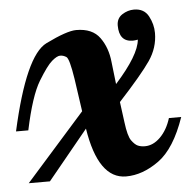

<svg xmlns="http://www.w3.org/2000/svg" viewBox="-45 -602 654 653"><g transform="rotate(-5 282.0 -275.5)"><path d="M376 -507.8Q376 -532.2 395 -544.7Q414.1 -557.1 435.5 -557.1Q470.2 -557.1 485.1 -529.3Q500 -501.5 500 -471.7Q500 -421.4 470.2 -377.9Q440.4 -334.5 360.8 -248L370.1 -178.2Q376 -130.4 387.2 -115Q398.4 -99.6 408.7 -95.2Q418.9 -90.8 432.6 -90.8Q460.9 -90.8 485.4 -115.2Q509.8 -139.6 522 -179.2H564Q527.8 -74.2 472.2 -34.2Q416.5 5.9 359.9 5.9Q265.1 5.9 237.8 -168L100.1 0H27.8L230 -228L213.9 -339.8Q203.1 -409.7 192.9 -416.3Q182.6 -422.9 171.9 -422.9Q161.1 -422.9 143.6 -408Q126 -393.1 96.2 -344Q66.4 -294.9 42 -179.2H0Q56.6 -433.6 129.4 -469.2Q202.1 -504.9 233.9 -504.9Q289.1 -504.9 314.2 -470Q339.4 -435.1 344.2 -386.2L353 -310.1Q435.5 -401.9 439.9 -454.1Q429.2 -452.1 422.9 -452.1Q376 -452.1 376 -507.8Z"/></g></svg>

Font: Lobster-Regular
Style: Regular
Weight: 400
Designer: Pablo Impallari
Foundry: Pablo Impallari
Version: Version 1.007; ttfautohint (v1.1) -l 8 -r 50 -G 50 -x 14 -D 